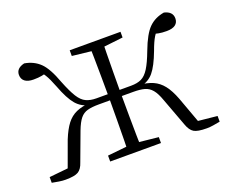

<svg xmlns="http://www.w3.org/2000/svg" viewBox="-92 -669 988 824"><g transform="rotate(-20 402.0 -257.0)"><path d="M19 0V-26L137 -38L97 -14L147 -151Q164 -193 182.5 -217Q201 -241 227 -252.5Q253 -264 292 -267L288 -257Q250 -265 226.5 -292.5Q203 -320 180 -381Q165 -420 152.5 -440Q140 -460 121 -479L167 -453Q151 -449 135.5 -446Q120 -443 98 -443Q72 -443 58.5 -453.5Q45 -464 45 -483Q45 -513 83 -522Q125 -515 153 -488Q181 -461 206 -392Q225 -344 241 -318.5Q257 -293 276.5 -284Q296 -275 323 -275H402V-247H324Q292 -247 272 -241.5Q252 -236 238.5 -219.5Q225 -203 212 -169L164 -40Q155 -12 138 -2Q121 8 80 8Q66 8 50.5 5.5Q35 3 19 0ZM786 0Q770 3 754.5 5.5Q739 8 725 8Q683 8 666.5 -2Q650 -12 640 -40L592 -169Q580 -203 566 -219.5Q552 -236 532.5 -241.5Q513 -247 481 -247H402V-275H482Q510 -275 529 -284Q548 -293 564 -318.5Q580 -344 598 -392Q624 -461 651.5 -488Q679 -515 721 -522Q759 -513 759 -482Q759 -463 745.5 -453Q732 -443 706 -443Q684 -443 669 -446Q654 -449 639 -453L683 -479Q664 -460 651.5 -440Q639 -420 625 -381Q602 -320 579 -292.5Q556 -265 516 -257L512 -267Q551 -264 577 -252.5Q603 -241 622 -217Q641 -193 657 -151L707 -14L668 -38L786 -26ZM372 0Q373 -24 373.5 -65.5Q374 -107 374.5 -156.5Q375 -206 375 -253V-270Q375 -310 374.5 -356Q374 -402 373.5 -443Q373 -484 372 -508H432Q431 -484 430.5 -443Q430 -402 429.5 -356Q429 -310 429 -270V-253Q429 -206 429.5 -156.5Q430 -107 430.5 -65.5Q431 -24 432 0ZM286 0V-27L393 -38H413L518 -27V0ZM286 -482V-508H518V-482L413 -470H393Z"/></g></svg>

Font: Early Summer Mincho VF
Style: Regular
Weight: 250
Designer: GuiWonder
Version: Version 1.002